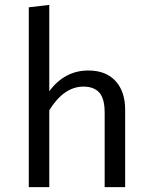

<svg xmlns="http://www.w3.org/2000/svg" viewBox="-20 -767 620 787"><path d="M342 -478Q414 -478 453.5 -435Q493 -392 493 -317V0H409V-305Q409 -363 387 -387.5Q365 -412 322 -412Q242 -412 182 -315V0H98V-737L182 -747V-393Q245 -478 342 -478Z"/></svg>

Font: FiraSans
Style: Regular
Weight: 350
Designer: Carrois Corporate & Edenspiekermann AG
Foundry: Carrois Corporate GbR & Edenspiekermann AG
Version: Version 3.106;PS 003.106;hotconv 1.0.70;makeotf.lib2.5.58329